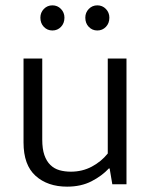

<svg xmlns="http://www.w3.org/2000/svg" viewBox="-20 -689 561 718"><path d="M383 -470H453V0H400L390 -59H387Q361 -31 322 -11Q283 9 231 9Q158 9 113 -31.5Q68 -72 68 -156V-470H138V-167Q138 -132 146 -109Q154 -86 168.5 -72Q183 -58 202.5 -52.5Q222 -47 245 -47Q288 -47 323.5 -66Q359 -85 383 -115ZM131 -623Q131 -642 144 -655.5Q157 -669 176 -669Q195 -669 208 -655.5Q221 -642 221 -623Q221 -602 208 -588.5Q195 -575 176 -575Q157 -575 144 -588.5Q131 -602 131 -623ZM299 -623Q299 -642 312 -655.5Q325 -669 344 -669Q363 -669 376 -655.5Q389 -642 389 -623Q389 -602 376 -588.5Q363 -575 344 -575Q325 -575 312 -588.5Q299 -602 299 -623Z"/></svg>

Font: Mukta Vaani Light
Style: Regular
Weight: 300
Designer: Noopur Datye, Girish Dalvi, Yashodeep Gholap, Pallavi Karambelkar
Foundry: Ek Type
Version: Version 2.538;PS 1.000;hotconv 16.6.51;makeotf.lib2.5.65220;